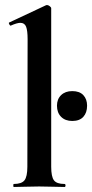

<svg xmlns="http://www.w3.org/2000/svg" viewBox="-20 -745 367 765"><path d="M35 0Q33 0 33 -6Q33 -12 35 -12Q66 -12 77.5 -26.5Q89 -41 89 -81L90 -589Q90 -623 84 -638.5Q78 -654 61 -654Q48 -654 23 -643Q20 -642 17 -648Q14 -654 16 -655L163 -724Q165 -725 167 -725Q172 -725 178 -720.5Q184 -716 184 -712V-81Q184 -41 195 -26.5Q206 -12 237 -12Q241 -12 241 -6Q241 0 237 0Q218 0 191.5 -1Q165 -2 136 -2Q107 -2 81 -1Q55 0 35 0ZM268 -263Q240 -263 223.5 -279.5Q207 -296 207 -324Q207 -350 223.5 -366Q240 -382 268 -382Q297 -382 312 -366Q327 -350 327 -324Q327 -296 312 -279.5Q297 -263 268 -263Z"/></svg>

Font: Cormorant Garamond Light
Style: Bold
Weight: 700
Version: Version 4.001